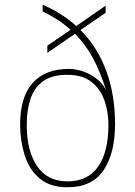

<svg xmlns="http://www.w3.org/2000/svg" viewBox="-20 -781 571 811"><path d="M265 10Q191 10 147 -27.5Q103 -65 84 -126Q65 -187 65 -255Q65 -371 118 -430.5Q171 -490 272 -490Q299 -490 329 -480Q359 -470 385.5 -450.5Q412 -431 428 -400Q403 -480 371.5 -537.5Q340 -595 297 -638L180 -558V-588L278 -655Q253 -678 224 -697Q195 -716 160 -733V-761Q240 -727 302 -671L426 -757V-727L320 -654Q392 -582 429 -481Q466 -380 466 -257Q466 -134 417.5 -62Q369 10 265 10ZM265 -15Q351 -15 394.5 -77Q438 -139 438 -254Q438 -307 421.5 -355.5Q405 -404 367 -434.5Q329 -465 264 -465Q199 -465 161.5 -437.5Q124 -410 108.5 -362.5Q93 -315 93 -254Q93 -144 136.5 -79.5Q180 -15 265 -15Z"/></svg>

Font: Noto Serif Telugu Thin
Style: Regular
Weight: 100
Designer: Jelle Bosma - Monotype Design Team
Foundry: Monotype Imaging Inc.
Version: Version 2.005; ttfautohint (v1.8.4.7-5d5b)